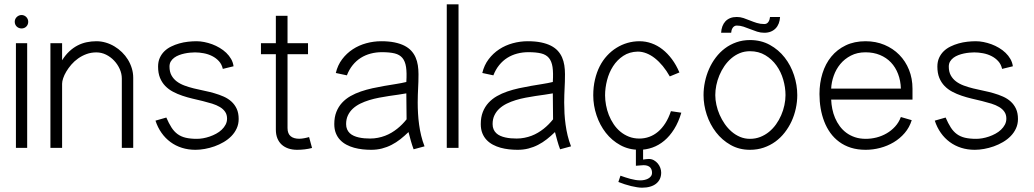

<svg xmlns="http://www.w3.org/2000/svg" viewBox="-20 -690 4826 896"><path d="M106.8 -488.3H54.3V0H106.8ZM111.7 -588.3Q111.7 -594.8 109.3 -600.5Q106.9 -606.1 102.7 -610.5Q98.4 -614.9 92.8 -617.4Q87.2 -619.9 80.6 -619.9Q74 -619.9 68.3 -617.4Q62.6 -614.9 58.1 -610.5Q53.6 -606.1 51.2 -600.5Q48.8 -594.8 48.8 -588.3Q48.8 -581.7 51.3 -575.9Q53.8 -570.1 58.2 -565.9Q62.6 -561.8 68.4 -559.5Q74.3 -557.2 80.6 -557.2Q87.1 -557.2 92.8 -559.5Q98.4 -561.8 102.6 -565.9Q106.9 -570.1 109.3 -575.9Q111.7 -581.7 111.7 -588.3Z M215.3 -488.3V0H269.8V-299.3Q269.8 -310 274.8 -324.9Q279.7 -339.8 289.4 -356.1Q299.1 -372.4 312.9 -388.5Q326.7 -404.5 344.6 -417.2Q362.4 -429.9 383.8 -437.7Q405.2 -445.5 429.9 -445.5Q453.4 -445.5 474.8 -435Q496.2 -424.4 512.5 -407.1Q528.9 -389.8 538.7 -367.9Q548.5 -346 548.5 -323.4V0H601.7V-327.2Q601.7 -349.9 595.1 -371.3Q588.6 -392.7 577 -411.7Q565.4 -430.6 549.2 -446.4Q533 -462.3 513.9 -473.6Q494.9 -485 473.4 -491.3Q452 -497.6 429.9 -497.6Q406.6 -497.6 384.4 -492.9Q362.2 -488.3 342 -477.8Q321.8 -467.4 303.6 -450.4Q285.3 -433.4 269.8 -408.8V-488.3Z M1069.9 -380.7Q1067.5 -399 1058.5 -414.7Q1049.5 -430.4 1035.9 -443.5Q1022.3 -456.5 1005.3 -466.6Q988.3 -476.7 970.1 -483.5Q951.8 -490.2 933.1 -493.9Q914.4 -497.6 897.2 -497.6Q878.4 -497.6 857.5 -495.3Q836.5 -493 816.6 -487.3Q796.7 -481.7 778.7 -472.8Q760.6 -464 747.2 -450.9Q733.7 -437.7 725.7 -420Q717.7 -402.3 717.7 -379.3Q717.7 -349 726.6 -327Q735.5 -305 751.1 -288.9Q766.7 -272.8 787.2 -262Q807.7 -251.1 831 -243.3Q854.3 -235.4 878.6 -229.7Q902.9 -224.1 926.2 -218.4Q949.5 -212.6 970 -206.3Q990.5 -199.9 1006.1 -190.6Q1021.7 -181.3 1030.6 -168.2Q1039.6 -155.2 1039.6 -136.6Q1039.6 -121.2 1032.7 -108.2Q1025.8 -95.2 1014.6 -84.6Q1003.4 -73.9 988.7 -66Q973.9 -58 958.4 -52.7Q942.9 -47.4 927.5 -44.7Q912 -42.1 899.2 -42.1Q868.2 -42.1 846.4 -47.3Q824.6 -52.5 808.4 -64.4Q792.2 -76.4 780.2 -95.2Q768.1 -114.1 756.2 -141.5L705.6 -127Q715.9 -95.2 733.8 -70Q751.6 -44.8 775.5 -27.2Q799.4 -9.5 829 -0.2Q858.5 9.1 892.2 9.1Q912.8 9.1 935.7 5Q958.6 0.9 981 -7Q1003.4 -15 1023.9 -27Q1044.4 -39 1059.9 -54.9Q1075.4 -70.7 1084.6 -90.8Q1093.8 -110.8 1093.8 -134.6Q1093.8 -162.5 1084.7 -182.2Q1075.6 -201.9 1060.1 -216Q1044.7 -230 1024 -239.2Q1003.2 -248.4 980.1 -255Q956.9 -261.7 932.4 -266.7Q907.8 -271.7 884.7 -277.4Q861.5 -283.1 840.8 -290.8Q820.1 -298.5 804.6 -310.2Q789.2 -321.9 780.1 -338.6Q771 -355.3 771 -379.3Q771 -393.1 777 -403.2Q783.1 -413.3 793.1 -420.7Q803 -428 815.6 -432.8Q828.2 -437.6 841.6 -440.4Q854.9 -443.2 867.6 -444.3Q880.4 -445.5 890 -445.5Q909.8 -445.5 930.8 -441.5Q951.8 -437.6 970 -428.4Q988.2 -419.3 1001.6 -404.6Q1015 -390 1019.8 -368.5Z M1422.4 -50.4Q1417.5 -49 1411.6 -47.5Q1405.7 -46.1 1399.8 -45Q1393.9 -43.9 1387.9 -43.2Q1381.9 -42.5 1376.4 -42.5Q1364.2 -42.5 1354.1 -45.3Q1344 -48.1 1336.8 -54Q1329.5 -59.8 1325.7 -69.3Q1321.8 -78.8 1321.8 -92.2V-437H1417.4V-488.3H1321.8V-616.2H1267.3V-488.3H1197.8V-437H1267.3V-85Q1267.3 -62.1 1274.4 -44.5Q1281.6 -26.9 1294.6 -15Q1307.7 -3.2 1326 3Q1344.4 9.1 1366.5 9.1Q1384.3 9.1 1401.9 7Q1419.6 4.9 1436.2 0.5Z M1961.2 -7.1Q1951.7 -31.2 1945.5 -56.9Q1939.3 -82.5 1935.8 -108.5Q1932.2 -134.5 1930.8 -160.5Q1929.3 -186.5 1929.3 -211.4Q1929.3 -231.3 1929.9 -247.1Q1930.4 -263 1931.2 -278Q1931.9 -292.9 1932.5 -308.7Q1933 -324.5 1933 -343.9Q1933 -365.6 1929.9 -385.4Q1926.8 -405.2 1919.4 -422.1Q1912 -439.1 1899.3 -453Q1886.5 -466.9 1867.2 -476.8Q1847.8 -486.6 1821.2 -492.1Q1794.6 -497.6 1759.2 -497.6Q1723.7 -497.6 1689.3 -488.2Q1654.8 -478.8 1626.2 -460Q1597.5 -441.2 1576.7 -413.6Q1555.8 -386 1547.1 -349.4L1598.8 -338.4Q1609.4 -365.8 1626 -386.2Q1642.5 -406.6 1663.7 -420Q1684.9 -433.3 1709.9 -439.9Q1734.9 -446.5 1762.2 -446.5Q1798.4 -446.5 1821.7 -440.8Q1844.9 -435.1 1857.9 -419.6Q1870.8 -404.2 1874.9 -377.1Q1878.9 -350 1876.2 -307.4Q1854.3 -302.1 1828 -298Q1801.8 -293.8 1774.1 -289.1Q1746.5 -284.4 1718.3 -278.2Q1690.1 -272 1664 -263.1Q1637.9 -254.2 1615.4 -241.4Q1593 -228.6 1576.1 -210.3Q1559.2 -191.9 1549.6 -167.5Q1540 -143.1 1540 -110.9Q1540 -86.8 1547.3 -68.5Q1554.6 -50.2 1567.3 -36.9Q1579.9 -23.7 1596.6 -14.8Q1613.3 -5.9 1632.4 -0.6Q1651.4 4.6 1671.8 6.9Q1692.3 9.1 1711.8 9.1Q1738.7 9.1 1762.3 3.1Q1785.9 -2.9 1807.4 -14Q1828.9 -25 1848.3 -40.3Q1867.6 -55.5 1886.3 -73.7Q1891.7 -53.5 1897.2 -33.2Q1902.8 -12.9 1910.2 6.7ZM1877.4 -133.2Q1868.1 -121.5 1857 -110.2Q1845.9 -98.9 1833.4 -89Q1820.9 -79.1 1806.9 -70.8Q1792.8 -62.4 1777 -56.4Q1761.1 -50.4 1743.7 -47Q1726.4 -43.5 1707.4 -43.5Q1694 -43.5 1680.5 -44.6Q1666.9 -45.8 1654.4 -48.6Q1641.9 -51.3 1631.1 -56.2Q1620.2 -61 1612.3 -68.5Q1604.3 -76 1599.8 -86.5Q1595.2 -97 1595.2 -110.9Q1595.2 -134.3 1603.8 -152Q1612.3 -169.8 1627 -183.3Q1641.7 -196.7 1661.3 -206.4Q1681 -216 1703.2 -222.8Q1725.5 -229.6 1749.2 -234.1Q1772.9 -238.6 1795.8 -242.1Q1818.7 -245.5 1839.3 -248.3Q1859.9 -251 1876.2 -254.3Z M2119.8 -669.9H2064.9V0H2119.8Z M2644.8 -7.1Q2635.3 -31.2 2629.1 -56.9Q2622.9 -82.5 2619.4 -108.5Q2615.8 -134.5 2614.3 -160.5Q2612.9 -186.5 2612.9 -211.4Q2612.9 -231.3 2613.5 -247.1Q2614 -263 2614.8 -278Q2615.5 -292.9 2616.1 -308.7Q2616.6 -324.5 2616.6 -343.9Q2616.6 -365.6 2613.5 -385.4Q2610.4 -405.2 2603 -422.1Q2595.6 -439.1 2582.9 -453Q2570.1 -466.9 2550.8 -476.8Q2531.4 -486.6 2504.8 -492.1Q2478.1 -497.6 2442.7 -497.6Q2407.3 -497.6 2372.9 -488.2Q2338.4 -478.8 2309.8 -460Q2281.1 -441.2 2260.3 -413.6Q2239.4 -386 2230.7 -349.4L2282.4 -338.4Q2293 -365.8 2309.6 -386.2Q2326.1 -406.6 2347.3 -420Q2368.5 -433.3 2393.5 -439.9Q2418.5 -446.5 2445.8 -446.5Q2482 -446.5 2505.2 -440.8Q2528.5 -435.1 2541.5 -419.6Q2554.4 -404.2 2558.5 -377.1Q2562.5 -350 2559.8 -307.4Q2537.9 -302.1 2511.6 -298Q2485.4 -293.8 2457.7 -289.1Q2430.1 -284.4 2401.9 -278.2Q2373.7 -272 2347.6 -263.1Q2321.5 -254.2 2299 -241.4Q2276.6 -228.6 2259.7 -210.3Q2242.8 -191.9 2233.2 -167.5Q2223.6 -143.1 2223.6 -110.9Q2223.6 -86.8 2230.9 -68.5Q2238.2 -50.2 2250.9 -36.9Q2263.5 -23.7 2280.2 -14.8Q2296.9 -5.9 2316 -0.6Q2335 4.6 2355.4 6.9Q2375.9 9.1 2395.4 9.1Q2422.3 9.1 2445.9 3.1Q2469.5 -2.9 2491 -14Q2512.5 -25 2531.9 -40.3Q2551.2 -55.5 2569.9 -73.7Q2575.3 -53.5 2580.8 -33.2Q2586.4 -12.9 2593.8 6.7ZM2561 -133.2Q2551.7 -121.5 2540.6 -110.2Q2529.5 -98.9 2517 -89Q2504.5 -79.1 2490.4 -70.8Q2476.4 -62.4 2460.6 -56.4Q2444.7 -50.4 2427.3 -47Q2410 -43.5 2391 -43.5Q2377.6 -43.5 2364.1 -44.6Q2350.5 -45.8 2338 -48.6Q2325.5 -51.3 2314.7 -56.2Q2303.8 -61 2295.9 -68.5Q2287.9 -76 2283.4 -86.5Q2278.8 -97 2278.8 -110.9Q2278.8 -134.3 2287.4 -152Q2295.9 -169.8 2310.6 -183.3Q2325.3 -196.7 2344.9 -206.4Q2364.6 -216 2386.8 -222.8Q2409.1 -229.6 2432.8 -234.1Q2456.5 -238.6 2479.4 -242.1Q2502.3 -245.5 2522.9 -248.3Q2543.5 -251 2559.8 -254.3Z M3111 -171.2Q3100.3 -139.1 3084.9 -115Q3069.5 -90.9 3050.5 -75Q3031.5 -59.1 3009.6 -51.3Q2987.6 -43.4 2963.9 -43.4Q2937.1 -43.4 2914.9 -52.2Q2892.6 -61 2874.8 -75.9Q2856.9 -90.8 2843.5 -110.9Q2830 -131 2821.2 -153.4Q2812.4 -175.9 2808.1 -199.5Q2803.7 -223.1 2803.7 -245.2Q2803.7 -279.8 2812.9 -315.6Q2822.1 -351.5 2841 -380.9Q2859.9 -410.3 2888.6 -429.3Q2917.3 -448.3 2956.1 -449.2Q2976.5 -449.2 2996.8 -441.2Q3017.2 -433.2 3036.2 -418.2Q3055.3 -403.1 3072.9 -381.8Q3090.5 -360.4 3105.7 -333.4L3150.6 -351.9Q3135.8 -386.8 3115.7 -413.8Q3095.5 -440.9 3071.6 -459.6Q3047.7 -478.3 3020.5 -487.9Q2993.3 -497.6 2964.2 -497.6Q2935.4 -497.6 2908.1 -489.7Q2880.9 -481.8 2856.9 -466.8Q2832.9 -451.9 2812.9 -430.2Q2792.8 -408.4 2778.6 -380.5Q2764.4 -352.5 2756.5 -318.5Q2748.5 -284.4 2748.5 -245.2Q2748.5 -197.5 2763.9 -151.7Q2779.2 -106 2807.2 -70.2Q2835.2 -34.4 2874.8 -12.7Q2914.4 9.1 2962.8 9.1Q2994.7 9.1 3024.5 -1.4Q3054.4 -11.9 3080 -33.4Q3105.6 -54.8 3126 -87.4Q3146.5 -120 3159.5 -164.1ZM2947.5 83.6Q2954.3 83.6 2964 82.2Q2973.6 80.9 2983.7 80.9Q2995.1 80.9 3002.7 84Q3010.4 87 3014.7 91.9Q3019.1 96.9 3020.9 103.2Q3022.8 109.5 3022.8 116.1Q3022.8 125.9 3017.5 132.7Q3012.3 139.5 3004.3 143.7Q2996.2 147.9 2986.7 149.8Q2977.2 151.7 2968.6 151.7Q2957.3 151.7 2945.5 149.8Q2933.7 147.8 2921.8 144.7Q2910 141.5 2898.3 137.7Q2886.5 133.9 2875.5 129.9L2865.7 159.2Q2880.2 165 2895.4 169.9Q2910.6 174.8 2925.4 178.4Q2940.2 181.9 2953.3 183.9Q2966.4 185.9 2976.1 185.9Q2997.3 185.9 3013.9 181Q3030.6 176.2 3042 167Q3053.5 157.8 3059.5 144.8Q3065.5 131.8 3065.5 115.4Q3065.5 104.7 3061.5 93.5Q3057.4 82.3 3049.8 73.1Q3042.1 63.8 3031.5 57.8Q3020.9 51.8 3007.4 51.8Q3001.3 51.8 2994.4 52.8Q2987.4 53.8 2981.1 54.6V6.3H2947.5Z M3700.6 -246.1Q3700.6 -293 3685.5 -339Q3670.4 -385 3642 -421.4Q3613.6 -457.9 3572.6 -480.5Q3531.6 -503.1 3479.8 -503.1Q3445.6 -503.1 3416.2 -492.6Q3386.8 -482.2 3362.8 -464.1Q3338.8 -446 3320.2 -421.4Q3301.6 -396.9 3289 -368.3Q3276.4 -339.7 3269.8 -308.5Q3263.2 -277.3 3263.2 -246.1Q3263.2 -200.2 3278.2 -154.7Q3293.3 -109.1 3321.4 -72.7Q3349.4 -36.3 3389.5 -13.6Q3429.5 9.1 3479.8 9.1Q3514.3 9.1 3544.1 -1.1Q3573.8 -11.3 3598.4 -29.1Q3622.9 -47 3641.8 -71.3Q3660.8 -95.6 3674 -124Q3687.1 -152.5 3693.8 -183.7Q3700.6 -214.8 3700.6 -246.1ZM3645.7 -246.1Q3645.7 -223.1 3640.5 -199.1Q3635.4 -175 3625.5 -152.3Q3615.7 -129.5 3601.4 -109.6Q3587.1 -89.7 3568.7 -74.6Q3550.2 -59.6 3527.8 -50.8Q3505.4 -42.1 3479.8 -42.1Q3455.2 -42.1 3433.8 -51.1Q3412.4 -60.1 3394.4 -75.6Q3376.4 -91.1 3362.2 -111.5Q3348.1 -131.9 3338.2 -154.5Q3328.3 -177.1 3323.2 -200.7Q3318 -224.4 3318 -246.1Q3318 -268.4 3322.8 -292.1Q3327.6 -315.7 3337.1 -338.5Q3346.6 -361.3 3360.5 -381.7Q3374.5 -402 3392.5 -417.5Q3410.5 -433 3432.3 -442Q3454.2 -451 3479.8 -451Q3520.5 -451 3551.5 -432.3Q3582.5 -413.7 3603.5 -384.3Q3624.5 -354.9 3635.1 -318.4Q3645.7 -281.9 3645.7 -246.1ZM3392.1 -537.1Q3392.4 -542.8 3394 -548.7Q3395.7 -554.6 3398.7 -559.4Q3401.7 -564.2 3406.6 -567.4Q3411.4 -570.7 3418.2 -570.7Q3434.3 -570.7 3449.9 -565.5Q3465.5 -560.2 3481.3 -553.9Q3497.1 -547.5 3513.2 -542.3Q3529.4 -537.1 3546.7 -537.1Q3563.8 -537.1 3577.1 -542.5Q3590.3 -547.9 3599.7 -557.6Q3609.1 -567.3 3614.3 -580.9Q3619.4 -594.5 3620.3 -610.8H3573.4Q3572.8 -605 3571.2 -599.3Q3569.5 -593.5 3566.5 -588.7Q3563.5 -583.9 3558.7 -580.8Q3553.8 -577.8 3546.7 -577.8Q3528.1 -577.8 3511.8 -582.9Q3495.4 -588 3480.1 -594.3Q3464.8 -600.5 3449.7 -605.7Q3434.6 -610.8 3418.2 -610.8Q3401 -610.8 3387.8 -605.6Q3374.6 -600.3 3365.4 -590.6Q3356.3 -580.9 3351.2 -567.3Q3346.1 -553.6 3345.2 -537.1Z M4184 -143.9Q4174.6 -118.5 4157.2 -99.5Q4139.8 -80.4 4117.6 -67.6Q4095.5 -54.8 4070.5 -48.4Q4045.5 -42.1 4020.3 -42.1Q3992.5 -42.1 3969.8 -49.7Q3947.2 -57.3 3929.4 -70.5Q3911.7 -83.7 3898.7 -101.4Q3885.6 -119.2 3877 -139.5Q3868.3 -159.9 3864 -181.8Q3859.6 -203.8 3858.8 -225.3H4238.3V-276.2Q4238.3 -323.7 4222.1 -364.1Q4205.9 -404.5 4176.7 -434.2Q4147.5 -463.9 4107.4 -480.7Q4067.2 -497.6 4019.1 -497.6Q3966.9 -497.6 3926.8 -478.3Q3886.7 -459.1 3859.4 -425.8Q3832.1 -392.5 3818.1 -347.4Q3804.2 -302.4 3804.2 -251Q3804.2 -216.9 3809.7 -184.4Q3815.2 -152 3826.4 -123.1Q3837.5 -94.2 3854.9 -69.9Q3872.4 -45.7 3896.4 -28Q3920.3 -10.3 3951 -0.6Q3981.8 9.1 4019.8 9.1Q4053.8 9.1 4087.6 0.2Q4121.4 -8.7 4150.6 -26.1Q4179.8 -43.5 4202 -69.4Q4224.2 -95.3 4234.7 -129.2ZM3858.8 -276.4Q3860.1 -306.5 3870.8 -336.6Q3881.4 -366.8 3901.4 -391.1Q3921.4 -415.3 3951 -430.6Q3980.5 -445.9 4019.1 -445.9Q4056.4 -445.9 4086.5 -433.4Q4116.5 -421 4137.8 -398.6Q4159.1 -376.2 4171 -344.9Q4183 -313.6 4184.1 -276.4Z M4706.7 -380.7Q4704.2 -399 4695.2 -414.7Q4686.2 -430.4 4672.6 -443.5Q4659.1 -456.5 4642.1 -466.6Q4625.1 -476.7 4606.8 -483.5Q4588.5 -490.2 4569.8 -493.9Q4551.1 -497.6 4533.9 -497.6Q4515.1 -497.6 4494.2 -495.3Q4473.3 -493 4453.3 -487.3Q4433.4 -481.7 4415.4 -472.8Q4397.3 -464 4383.9 -450.9Q4370.4 -437.7 4362.4 -420Q4354.4 -402.3 4354.4 -379.3Q4354.4 -349 4363.3 -327Q4372.3 -305 4387.8 -288.9Q4403.4 -272.8 4423.9 -262Q4444.4 -251.1 4467.7 -243.3Q4491 -235.4 4515.3 -229.7Q4539.6 -224.1 4562.9 -218.4Q4586.2 -212.6 4606.7 -206.3Q4627.2 -199.9 4642.8 -190.6Q4658.4 -181.3 4667.3 -168.2Q4676.3 -155.2 4676.3 -136.6Q4676.3 -121.2 4669.4 -108.2Q4662.5 -95.2 4651.3 -84.6Q4640.1 -73.9 4625.4 -66Q4610.7 -58 4595.2 -52.7Q4579.7 -47.4 4564.2 -44.7Q4548.8 -42.1 4535.9 -42.1Q4504.9 -42.1 4483.1 -47.3Q4461.3 -52.5 4445.1 -64.4Q4428.9 -76.4 4416.9 -95.2Q4404.8 -114.1 4392.9 -141.5L4342.3 -127Q4352.7 -95.2 4370.5 -70Q4388.3 -44.8 4412.2 -27.2Q4436.2 -9.5 4465.7 -0.2Q4495.2 9.1 4528.9 9.1Q4549.5 9.1 4572.4 5Q4595.3 0.9 4617.7 -7Q4640.1 -15 4660.6 -27Q4681.1 -39 4696.6 -54.9Q4712.1 -70.7 4721.3 -90.8Q4730.5 -110.8 4730.5 -134.6Q4730.5 -162.5 4721.4 -182.2Q4712.3 -201.9 4696.8 -216Q4681.4 -230 4660.7 -239.2Q4640 -248.4 4616.8 -255Q4593.6 -261.7 4569.1 -266.7Q4544.6 -271.7 4521.4 -277.4Q4498.2 -283.1 4477.5 -290.8Q4456.8 -298.5 4441.3 -310.2Q4425.9 -321.9 4416.8 -338.6Q4407.7 -355.3 4407.7 -379.3Q4407.7 -393.1 4413.8 -403.2Q4419.8 -413.3 4429.8 -420.7Q4439.8 -428 4452.4 -432.8Q4465 -437.6 4478.3 -440.4Q4491.6 -443.2 4504.3 -444.3Q4517.1 -445.5 4526.7 -445.5Q4546.5 -445.5 4567.5 -441.5Q4588.5 -437.6 4606.7 -428.4Q4624.9 -419.3 4638.3 -404.6Q4651.7 -390 4656.5 -368.5Z"/></svg>

Font: SaysetthaMai Thin
Style: Regular
Weight: 100
Designer: John M. Durdin
Foundry: Lao Script for Windows
Version: Version 1.101